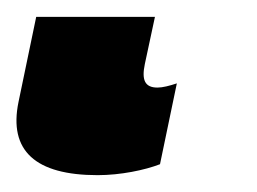

<svg xmlns="http://www.w3.org/2000/svg" viewBox="-69 32 305 228"><path d="M47 240C74 240 103 234 121 227L141 131C132 134 124 136 118 136C103 136 99 127 103 108L115 52H-26L-47 153C-59 211 -27 240 47 240Z"/></svg>

Font: Noto Sans ExtraCondensed Black
Style: Italic
Weight: 900
Width: 2
Italic angle: -12°
Designer: Monotype Design Team
Foundry: Monotype Imaging Inc.
Version: Version 2.013